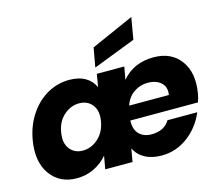

<svg xmlns="http://www.w3.org/2000/svg" viewBox="-115 -979 1299 1135"><g transform="rotate(-15 535.0 -411.0)"><path d="M770 -429.2Q723.6 -429.2 685.3 -403.1Q647 -377 629.9 -327.1H873Q881.3 -374.5 851.6 -401.9Q821.8 -429.2 770 -429.2ZM1008.8 -185.1Q973.1 -100.1 901.4 -46.1Q829.6 7.8 741.2 7.8Q680.7 7.8 638.2 -15.6Q595.7 -39.1 577.1 -80.1L563 0H396L410.2 -80.1Q377 -40 328.1 -16.1Q279.3 7.8 222.2 7.8Q116.7 7.8 60.5 -71.3Q4.4 -150.4 26.9 -279.8Q42 -365.7 86.7 -431.4Q131.3 -497.1 193.6 -531.5Q255.9 -565.9 326.2 -565.9Q440.4 -565.9 481 -480L494.1 -558.1H662.1L647.9 -480Q720.2 -565.9 841.8 -565.9Q951.2 -565.9 1006.8 -489.7Q1062.5 -413.6 1041 -289.1Q1037.1 -267.1 1027.8 -240.2H613.8Q611.8 -184.6 640.1 -156.7Q668.5 -128.9 713.9 -128.9Q793.9 -128.9 826.2 -185.1ZM201.2 -279.8Q189.5 -215.8 218.3 -178.5Q247.1 -141.1 297.9 -141.1Q349.1 -141.1 391.1 -178Q433.1 -214.8 444.8 -278.8Q456.5 -342.8 427.5 -379.9Q398.4 -417 347.2 -417Q296.4 -417 254.2 -380.4Q211.9 -343.8 201.2 -279.8ZM516.1 -713.9 777.8 -830.1 754.9 -696.8 495.1 -596.2Z"/></g></svg>

Font: Poppins
Style: Bold Italic
Weight: 700
Italic angle: -10°
Designer: Ninad Kale (Devanagari), Jonny Pinhorn (Latin)
Foundry: Indian Type Foundry
Version: Version 3.200;PS 1.000;hotconv 16.6.54;makeotf.lib2.5.65590